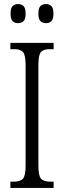

<svg xmlns="http://www.w3.org/2000/svg" viewBox="-20 -925 315 945"><path d="M31 0V-31H50Q79 -31 92.5 -45Q106 -59 106 -109V-604Q106 -655 93 -669Q80 -683 51 -683H31V-714H244V-683H225Q194 -683 181.5 -669Q169 -655 169 -604V-110Q169 -60 182 -45.5Q195 -31 226 -31H244V0ZM206 -811Q189 -811 179 -821Q169 -831 169 -858Q169 -885 179 -895Q189 -905 206 -905Q223 -905 233 -895Q243 -885 243 -858Q243 -831 233 -821Q223 -811 206 -811ZM69 -811Q52 -811 42 -821Q32 -831 32 -858Q32 -885 42 -895Q52 -905 69 -905Q86 -905 96 -895Q106 -885 106 -858Q106 -831 96 -821Q86 -811 69 -811Z"/></svg>

Font: Noto Serif ExtraCondensed Light
Style: Regular
Weight: 300
Width: 2
Designer: Monotype Design Team
Foundry: Monotype Imaging Inc.
Version: Version 2.014; ttfautohint (v1.8.4.7-5d5b)